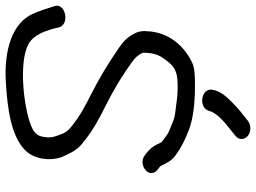

<svg xmlns="http://www.w3.org/2000/svg" viewBox="-155 -747 902 676"><g transform="rotate(90 296.0 -409.0)"><path d="M410 -839.5C400.1 -839.5 390.4 -836.5 383.3 -830.8L350.8 -804.8C342 -797.8 332.5 -788.6 322.3 -779C302.7 -760.4 278.1 -735.5 273.8 -704.5C267.8 -665.7 338.5 -655.4 348.5 -694.8C354.4 -718.2 382.3 -743.7 404.1 -761.2L436.6 -787.2C443.7 -792.8 447.4 -800.6 447.4 -808.5C447.4 -824.5 432 -839.5 410 -839.5ZM67.4 -466C67.4 -456.5 69.4 -444.2 74.8 -433.4C91.9 -399.2 109.7 -387.8 149.3 -361.4C189.5 -334.6 215.7 -318.9 252.3 -298.7C294.7 -275.3 341.4 -254.7 376.4 -229.7C401 -212.1 420.8 -199.2 429.4 -176.4C436.6 -157 443.5 -142.7 441.3 -121C438.2 -91.4 430 -79.7 402 -68.1C338.9 -41.9 178.4 -22.7 113.2 -58.3C80.5 -76.1 64.8 -118.8 54.7 -164.2C45.6 -205.4 -32.6 -188.7 -20.8 -151C-12.9 -125.5 -4.4 -98 7.2 -72.6C39.6 -1.5 133 28.2 246.7 21.5C339.3 16 436.3 3.3 486.5 -46.1C516.7 -75.9 526.1 -127.7 512 -173C511.9 -173.3 511.7 -173.9 511.5 -174.3C500.8 -197.8 489.2 -226.8 466.6 -244.8L450.4 -257.8C415 -286.1 374.4 -308.1 328.9 -330.6C302.9 -343.5 284 -354.3 254.8 -371.1C236.2 -381.8 166.8 -426.9 159 -437.4C152.4 -446.2 143.7 -455.4 143.7 -465C143.7 -490.4 149.8 -513.7 160.4 -528.9C185 -564 197.5 -583.5 258.7 -583.5C284.5 -583.5 301.7 -582.2 325.2 -578.7C351.5 -574.8 365.1 -575.2 381.1 -568.8L411.3 -556.7C419.9 -553.3 425.9 -550.6 430.4 -547.5C441.4 -540 458.8 -528.5 460.6 -523.3C470.1 -500.6 480.9 -484.8 503.2 -469.2C528.5 -447.2 567.4 -467.9 567.4 -490.5C567.4 -498.4 563.7 -506.2 556.6 -511.8L546.6 -519.8C543.5 -522.4 542.1 -524.2 541.3 -525.8C532.6 -542.1 527 -560 504.9 -576.2C477.6 -596.2 450.3 -609.6 414.8 -623.3C372.9 -639.4 314.3 -644.5 259.3 -644.5C232.1 -644.5 198.7 -644.3 178.8 -634.7C119.7 -606.3 76.5 -556.1 68.8 -488.1C68.7 -487.9 68.7 -487.4 68.7 -487C68.7 -479.6 67.4 -472.7 67.4 -466Z"/></g></svg>

Font: CiSf OpenHand
Style: BdExt
Weight: 400
Foundry: Cannot Into Space Fonts
Version: Version 0.7892